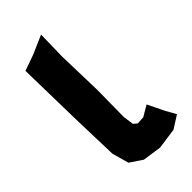

<svg xmlns="http://www.w3.org/2000/svg" viewBox="-223 -757 833 833"><g transform="rotate(-45 193.0 -341.0)"><path d="M212.9 -697.3 127.9 -660.2 53.7 -633.8 59.6 -339.8 66.4 -112.3 87.9 -36.1 144.5 2 231.4 14.6 327.1 1 385.7 -36.1 359.4 -83 322.3 -159.2 272.5 -129.9 237.3 -127.9 220.7 -141.6 213.9 -190.4 215.8 -357.4 210 -564.5Z"/></g></svg>

Font: MaokenAssortedSans-TC
Style: Regular
Weight: 500
Version: Version 0.83